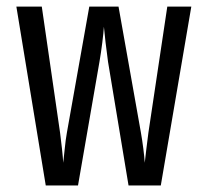

<svg xmlns="http://www.w3.org/2000/svg" viewBox="-20 -570 639 590"><path d="M120.6 0 30.3 -549.8H108.4L164.6 -162.1Q167.5 -140.1 170.4 -113.5Q173.3 -86.9 174.3 -69.8Q176.3 -86.9 179 -113.5Q181.6 -140.1 185.5 -162.1L254.4 -549.8H344.2L413.1 -162.1Q417 -140.1 420.4 -113.5Q423.8 -86.9 424.8 -69.8Q426.8 -86.9 429.9 -113.5Q433.1 -140.1 436 -162.1L494.1 -549.8H567.9L474.1 0H375L312 -379.9Q308.1 -407.7 304.4 -439.5Q300.8 -471.2 299.3 -487.8Q298.3 -470.7 294.4 -439.5Q290.5 -408.2 285.6 -379.9L219.7 0Z"/></svg>

Font: UDEV Gothic 35
Style: Regular
Weight: 400
Version: v2.1.0; ttfautohint (v1.8.4.7-5d5b-dirty) -l 6 -r 45 -G 200 